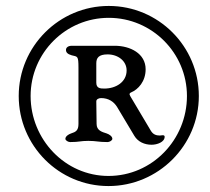

<svg xmlns="http://www.w3.org/2000/svg" viewBox="-20 -650 705 646"><path d="M346 -630C179 -630 43 -494 43 -327C43 -160 178 -24 345 -24C512 -24 649 -160 649 -327C649 -494 513 -630 346 -630ZM346 -590C491 -590 609 -472 609 -327C609 -180 492 -58 345 -58C199 -58 83 -181 83 -327C83 -472 201 -590 346 -590ZM366 -496H222C209 -496 202 -490 202 -482C202 -474 207 -468 221 -464C241 -459 244 -463 244 -422V-233C244 -211 235 -206 219 -201C210 -198 200 -191 200 -183C200 -177 210 -172 216 -172C248 -172 249 -176 277 -176C305 -176 310 -172 342 -172C348 -172 358 -177 358 -183C358 -191 348 -198 339 -201C323 -206 305 -211 305 -233L304 -309C304 -316 312 -320 320 -320C345 -320 363 -308 374 -290L432 -193C444 -173 466 -163 490 -163C509 -163 534 -172 534 -190C534 -198 522 -194 518 -194C506 -194 495 -197 487 -211L421 -322C417 -329 412 -335 421 -339C445 -349 470 -376 470 -417C470 -470 418 -496 366 -496ZM406 -413C406 -374 370 -352 331 -352C317 -352 304 -353 304 -372V-437C304 -455 312 -467 342 -467C377 -467 406 -445 406 -413Z"/></svg>

Font: EB Garamond 12
Style: Regular
Weight: 400
Version: Version 0.016+